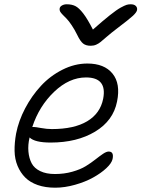

<svg xmlns="http://www.w3.org/2000/svg" viewBox="-20 -832 661 897"><path d="M590.8 -812Q606.9 -812 614.7 -804Q622.6 -795.9 620.1 -784.2Q617.7 -773.9 601.1 -758.3Q584.5 -742.7 523.9 -696.8Q502 -680.2 480.2 -661.6Q458.5 -643.1 449.7 -635.7Q440.9 -628.4 429.4 -623.3Q418 -618.2 403.8 -618.2Q381.3 -618.2 368.2 -628.7Q355 -639.2 340.8 -668.9Q328.6 -693.8 314.9 -714.1Q301.3 -734.4 291.3 -744.6Q281.2 -754.9 272.7 -763.4Q264.2 -772 260.7 -778.6Q257.3 -785.2 258.8 -793Q260.3 -801.3 269.8 -806.6Q279.3 -812 292 -812Q315.4 -812 332 -803.7Q348.6 -795.4 368.7 -769.5Q388.7 -743.7 414.1 -693.8Q460.4 -734.9 492.7 -760.5Q524.9 -786.1 543.7 -796.4Q562.5 -806.6 571.3 -809.3Q580.1 -812 590.8 -812ZM237.8 44.9Q191.9 44.9 156.2 32.5Q120.6 20 97.9 -2.7Q75.2 -25.4 62 -57.1Q48.8 -88.9 48.1 -126.7Q47.4 -164.6 55.2 -208Q66.9 -267.6 97.4 -325.7Q127.9 -383.8 170.9 -430.4Q213.9 -477.1 271.2 -506.1Q328.6 -535.2 388.2 -535.2Q467.3 -535.2 505.6 -488.3Q543.9 -441.4 526.9 -357.9Q509.3 -268.1 424.3 -217Q339.4 -166 216.8 -166Q142.1 -166 118.2 -189.9Q109.9 -154.8 112.8 -123.5Q115.7 -92.3 127.9 -69.1Q140.1 -45.9 168 -32.5Q195.8 -19 236.8 -19Q280.3 -19 318.1 -29.8Q356 -40.5 380.9 -55.9Q405.8 -71.3 425.5 -86.9Q445.3 -102.5 461.2 -113.3Q477.1 -124 487.8 -124Q513.2 -124 505.9 -88.9Q501.5 -69.3 476.6 -46.1Q451.7 -22.9 415.3 -2.7Q378.9 17.6 330.8 31.2Q282.7 44.9 237.8 44.9ZM138.2 -238.8Q145 -238.8 171.9 -233.9Q198.7 -229 222.2 -229Q326.2 -229 387.2 -265.4Q448.2 -301.8 461.9 -370.1Q481.4 -470.2 381.8 -470.2Q303.2 -470.2 232.9 -403.1Q162.6 -335.9 130.9 -238.8Z"/></svg>

Font: Shantell Sans Irregular
Style: Italic
Weight: 300
Italic angle: -11.31°
Designer: Stephen Nixon, Anya Danilova, Shantell Martin
Foundry: Arrow Type
Version: Version 1.006;[9816181b4]